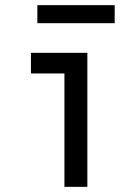

<svg xmlns="http://www.w3.org/2000/svg" viewBox="-20 -725 540 745"><path d="M230 0V-440H100V-520H319V0ZM125 -635V-705H425V-635Z"/></svg>

Font: Iosevka SS10 Medium
Style: Regular
Weight: 500
Monospace: yes
Designer: Belleve Invis
Foundry: Belleve Invis
Version: Version 28.0.6; ttfautohint (v1.8.4)